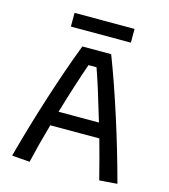

<svg xmlns="http://www.w3.org/2000/svg" viewBox="-113 -856 834 946"><g transform="rotate(15 303.5 -383.0)"><path d="M150 -766H456V-696H150ZM35 -7Q76 -161 128.5 -325Q181 -489 230 -616H377Q426 -489 478.5 -325Q531 -161 572 -7L481 0Q453 -111 428 -200H178Q148 -96 126 0ZM406 -275Q354 -451 324 -535H283Q247 -433 200 -275Z"/></g></svg>

Font: Athiti Medium
Style: Regular
Weight: 500
Designer: CadsonDemak Team
Foundry: CadsonDemak
Version: Version 1.033